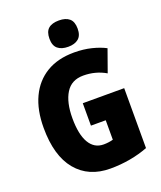

<svg xmlns="http://www.w3.org/2000/svg" viewBox="-168 -1136 974 1159"><g transform="rotate(-20 318.5 -556.5)"><path d="M316 -511H582V-126Q527 -105 465.5 -94Q404 -83 339 -83Q200 -83 121.5 -177.5Q43 -272 43 -452Q43 -566 81.5 -647.5Q120 -729 193 -773Q266 -817 371 -817Q430 -817 481 -804.5Q532 -792 570 -772L519 -629Q454 -667 375 -667Q299 -667 262.5 -608Q226 -549 226 -447Q226 -343 258 -288.5Q290 -234 350 -234Q382 -234 411 -242V-367H316ZM351 -1030Q394 -1030 417.5 -1010Q441 -990 441 -945Q441 -901 417 -881Q393 -861 351 -861Q308 -861 284 -881Q260 -901 260 -945Q260 -990 283 -1010Q306 -1030 351 -1030Z"/></g></svg>

Font: Noto Sans Kannada UI Condensed Black
Style: Regular
Weight: 900
Width: 3
Designer: Jelle Bosma - Monotype Design Team
Foundry: Monotype Imaging Inc.
Version: Version 2.005; ttfautohint (v1.8.4.7-5d5b)